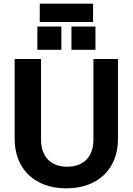

<svg xmlns="http://www.w3.org/2000/svg" viewBox="-20 -1014 724 1048"><path d="M342 14C514 14 624 -91 624 -256V-692H490V-252C490 -159 437 -104 347 -104C257 -104 204 -159 204 -252V-692H60V-256C60 -91 170 14 342 14ZM370 -742H501V-869H370ZM184 -742H315V-869H184ZM197 -894H488V-994H197Z"/></svg>

Font: Ronzino
Style: Bold
Weight: 700
Designer: Nunzio Mazzaferro
Foundry: Collletttivo
Version: Version 1.000;Glyphs 3.3 (3337)